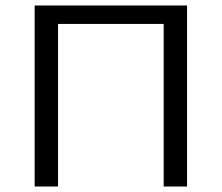

<svg xmlns="http://www.w3.org/2000/svg" viewBox="-20 -678 806 698"><path d="M660 0H575V-591H191V0H106V-658H660Z"/></svg>

Font: Ysabeau Medium
Style: Regular
Weight: 500
Designer: Christian Thalmann (Catharsis Fonts)
Version: Version 0.003